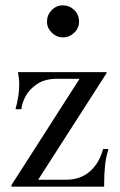

<svg xmlns="http://www.w3.org/2000/svg" viewBox="-20 -699 448 719"><path d="M23 -6 278 -404H194Q148 -404 118.5 -384Q89 -364 75.5 -338Q62 -312 60 -290H38Q52 -341 52 -382Q52 -404 47 -429H379V-425L123 -26H228Q281 -26 316.5 -57Q352 -88 366 -141H386Q376 -107 373 -75.5Q370 -44 370 -6V0H23ZM156 -618Q156 -643 173.5 -661Q191 -679 215 -679Q240 -679 258 -661.5Q276 -644 276 -618Q276 -594 258 -576.5Q240 -559 215 -559Q192 -559 174 -576.5Q156 -594 156 -618Z"/></svg>

Font: Ibarra Real Nova
Style: Regular
Weight: 400
Designer: Jose Maria Ribagorda & Octavio Pardo
Foundry: Jose Maria Ribagorda
Version: Version 1.014